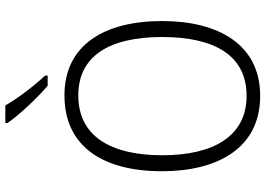

<svg xmlns="http://www.w3.org/2000/svg" viewBox="-158 -829 997 721"><g transform="rotate(-90 340.5 -468.5)"><path d="M305 -947H239V-939C268 -896 333 -827 379 -788H417V-798C380 -837 331 -901 305 -947ZM622 -358C622 -578 530 -725 343 -725C155 -725 58 -586 58 -359C58 -149 145 10 341 10C534 10 622 -147 622 -358ZM118 -358C118 -552 190 -673 343 -673C489 -673 562 -559 562 -358C562 -160 492 -41 341 -41C191 -41 118 -163 118 -358Z"/></g></svg>

Font: Noto Sans Gujarati SemiCondensed Light
Style: Regular
Weight: 300
Width: 4
Designer: Jelle Bosma - Monotype Design Team, Universal Thirst
Foundry: Monotype Imaging Inc.
Version: Version 2.106